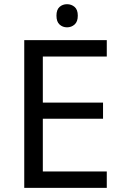

<svg xmlns="http://www.w3.org/2000/svg" viewBox="-20 -908 596 928"><path d="M496.1 0H97.2V-713.9H496.1V-634.8H187V-412.1H478V-334H187V-79.1H496.1ZM267.8 -789.6Q252.9 -803.2 252.9 -832.3Q252.9 -861.3 267.8 -874.5Q282.7 -887.7 304 -887.7Q325.2 -887.7 340.6 -874.5Q356 -861.3 356 -832.3Q356 -803.2 340.6 -789.6Q325.2 -775.9 304 -775.9Q282.7 -775.9 267.8 -789.6Z"/></svg>

Font: NotoSans
Style: Regular
Weight: 400
Designer: Monotype Design team
Foundry: Monotype Imaging Inc.
Version: Version 1.04